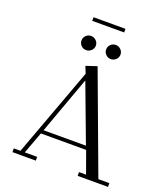

<svg xmlns="http://www.w3.org/2000/svg" viewBox="-175 -1122 1086 1244"><g transform="rotate(20 368.5 -500.5)"><path d="M58.1 0V-25.9H104L330.1 -639.2L311 -687L386.2 -711.9L641.1 -25.9H716.8V0H507.8V-25.9H556.2L502 -176.8H189.9L133.8 -25.9H219.2V0ZM199.2 -202.1H491.2L342.8 -598.1ZM279.8 -881.8Q300.3 -881.8 315.2 -867.4Q330.1 -853 330.1 -833Q330.1 -813 315.2 -798.6Q300.3 -784.2 279.8 -784.2Q259.8 -784.2 245.4 -798.6Q231 -813 231 -833Q231 -853 245.4 -867.4Q259.8 -881.8 279.8 -881.8ZM252.9 -976.1V-1001H473.1V-976.1ZM415.5 -798.6Q400.9 -813 400.9 -833Q400.9 -853 415.5 -867.4Q430.2 -881.8 450.2 -881.8Q470.2 -881.8 485.1 -867.4Q500 -853 500 -833Q500 -813 485.1 -798.6Q470.2 -784.2 450.2 -784.2Q430.2 -784.2 415.5 -798.6Z"/></g></svg>

Font: Dehuti Alt
Style: Book
Weight: 400
Version: Version 1.2